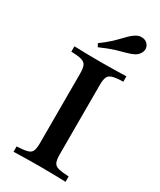

<svg xmlns="http://www.w3.org/2000/svg" viewBox="-195 -833 752 900"><g transform="rotate(30 181.5 -383.0)"><path d="M41.1 0V-29Q79 -30.6 98 -35.9Q116.9 -41.1 122.6 -55.6Q128.2 -70.2 128.2 -98.4V-472.6Q128.2 -501.6 122.2 -515.7Q116.1 -529.8 97.6 -535.5Q79 -541.1 41.1 -541.9V-571Q62.1 -570.2 98.8 -569.4Q135.5 -568.5 183.1 -568.5Q227.4 -568.5 264.1 -569.4Q300.8 -570.2 322.6 -571V-541.9Q284.7 -541.1 265.7 -535.5Q246.8 -529.8 240.7 -515.7Q234.7 -501.6 234.7 -472.6V-98.4Q234.7 -70.2 240.7 -55.6Q246.8 -41.1 265.7 -35.9Q284.7 -30.6 322.6 -29V0Q300.8 -0.8 264.1 -1.6Q227.4 -2.4 183.1 -2.4Q135.5 -2.4 98.8 -1.6Q62.1 -0.8 41.1 0ZM137.9 -621.8 129 -638.7Q159.7 -661.3 179.4 -679.4Q199.2 -697.6 212.9 -712.1Q226.6 -726.6 237.9 -737.5Q249.2 -748.4 263.7 -757.3Q282.3 -768.5 302 -764.9Q321.8 -761.3 331.5 -744.4Q340.3 -729 333.9 -711.3Q327.4 -693.5 308.1 -681.5Q291.1 -672.6 269.4 -666.9Q247.6 -661.3 216.5 -652Q185.5 -642.7 137.9 -621.8Z"/></g></svg>

Font: Playfair SemiBold
Style: Regular
Weight: 600
Designer: Claus Eggers Sørensen
Foundry: Claus Eggers Sørensen
Version: Version 2.001;gftools[0.9.30]